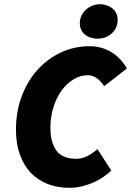

<svg xmlns="http://www.w3.org/2000/svg" viewBox="-20 -882 624 914"><path d="M310 12Q253 12 206 -6.5Q159 -25 126 -60Q93 -95 74.5 -146.5Q56 -198 56 -264Q56 -351 83.5 -424Q111 -497 159 -550Q207 -603 270.5 -632.5Q334 -662 406 -662Q463 -662 509 -634.5Q555 -607 584 -556L476 -472Q441 -524 398 -524Q363 -524 330.5 -504.5Q298 -485 273.5 -451.5Q249 -418 234.5 -372Q220 -326 220 -274Q220 -203 249 -164.5Q278 -126 344 -126Q370 -126 395.5 -139Q421 -152 444 -172L510 -70Q496 -57 476 -42.5Q456 -28 430.5 -16Q405 -4 374.5 4Q344 12 310 12ZM444 -698Q428 -698 413 -702.5Q398 -707 386 -716Q374 -725 367 -739Q360 -753 360 -772Q360 -790 367.5 -806.5Q375 -823 388 -835Q401 -847 418.5 -854.5Q436 -862 456 -862Q472 -862 487 -857Q502 -852 514 -843Q526 -834 533 -820Q540 -806 540 -788Q540 -749 512.5 -723.5Q485 -698 444 -698Z"/></svg>

Font: mr_Source Sans Pro
Style: Italic
Weight: 900
Italic angle: -11°
Designer: Paul D. Hunt
Foundry: Adobe Systems Incorporated
Version: Version 1.076;July 10, 2024;FontCreator 11.5.0.2430 64-bit